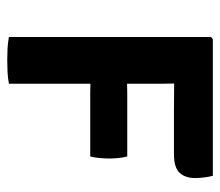

<svg xmlns="http://www.w3.org/2000/svg" viewBox="-58 -530 592 516"><g transform="rotate(90 238.0 -272.0)"><path d="M205 0Q189.5 3 172.5 3.8Q155.5 4.5 142 4.5Q128.5 4.5 111.5 3.8Q94.5 3 79.5 0V-543L85 -548H452.5Q455.5 -537 457 -523.5Q458.5 -510 458.5 -500.5Q458.5 -473.5 444.2 -458.5Q430 -443.5 394.5 -443.5H277Q257.5 -443.5 239.5 -443.8Q221.5 -444 204.5 -444Q205 -427.5 205 -411.2Q205 -395 205 -379V-317.5Q219.5 -318 230.5 -318H400.5Q403.5 -307 404.8 -293.2Q406 -279.5 406 -269.5Q406 -259 404.8 -244.5Q403.5 -230 400.5 -218.5H230.5Q219.5 -218.5 205 -219Z"/></g></svg>

Font: Signika Negative SC SemiBold
Style: Regular
Weight: 600
Designer: Anna Giedryś
Foundry: Anna Giedryś
Version: Version 2.000; ttfautohint (v1.8.3) -l 8 -r 50 -G 200 -x 9 -